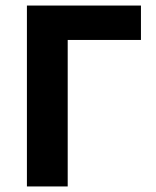

<svg xmlns="http://www.w3.org/2000/svg" viewBox="-20 -672 561 692"><path d="M77 0V-652H488V-528H224V0Z"/></svg>

Font: Toshiba Sans
Style: Bold
Weight: 700
Designer: Paul D. Hunt
Foundry: Toshiba Corporation
Version: Version 2.020;PS 2.0;hotconv 1.0.86;makeotf.lib2.5.63406